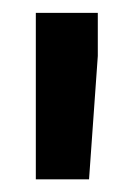

<svg xmlns="http://www.w3.org/2000/svg" viewBox="-20 -770 204 298"><path d="M131.8 -750V-683.1L118.2 -491.7H35.6V-750Z"/></svg>

Font: Vazirmatn UI SemiBold
Style: Regular
Weight: 600
Designer: Saber Rastikerdar
Foundry: Saber Rastikerdar
Version: Version 33.003